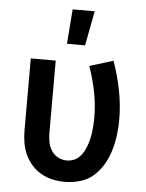

<svg xmlns="http://www.w3.org/2000/svg" viewBox="-55 -811 659 867"><g transform="rotate(5 275.0 -377.5)"><path d="M271 12Q243 12 215.5 6Q188 0 163.5 -14Q139 -28 120.5 -49Q102 -70 90.5 -95.5Q79 -121 74.5 -149Q70 -177 70 -205V-530H183V-205Q183 -184 186.5 -163Q190 -142 201 -124Q212 -106 231 -95.5Q250 -85 271 -85Q287 -85 302 -90.5Q317 -96 328.5 -107.5Q340 -119 347.5 -133Q355 -147 360.5 -162Q366 -177 369.5 -192.5Q373 -208 375 -224Q377 -240 378 -256Q379 -272 379 -287Q379 -347 367.5 -405Q356 -463 336 -519L443 -552Q466 -488 479 -421.5Q492 -355 492 -288Q492 -253 487.5 -218Q483 -183 473 -149.5Q463 -116 445 -85Q427 -54 401 -31Q375 -8 340.5 2Q306 12 271 12ZM227 -610 239 -767H339L309 -610Z"/></g></svg>

Font: Lode
Style: Bold
Weight: 700
Monospace: yes
Designer: Belleve Invis
Foundry: Belleve Invis
Version: Version 29.2.0; ttfautohint (v1.8.3)